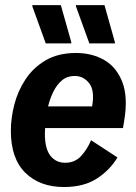

<svg xmlns="http://www.w3.org/2000/svg" viewBox="-20 -720 532 752"><path d="M230.8 12.5Q135.8 12.5 79.2 -43.3Q22.5 -99.2 22.5 -207.5Q22.5 -257.5 36.2 -310.8Q50 -364.2 80.4 -410Q110.8 -455.8 159.6 -484.2Q208.3 -512.5 277.5 -512.5Q340.8 -512.5 388.8 -484.6Q436.7 -456.7 459.2 -398.3Q481.7 -340 466.7 -249.2L461.7 -218.3H156.7Q155.8 -206.7 155.8 -195.8Q155.8 -137.5 177.5 -110Q199.2 -82.5 235 -82.5Q273.3 -82.5 297.5 -108.8Q321.7 -135 336.7 -170.8L440 -103.3Q410.8 -54.2 359.6 -20.8Q308.3 12.5 230.8 12.5ZM272.5 -422.5Q243.3 -422.5 222.9 -405.4Q202.5 -388.3 189.2 -361.2Q175.8 -334.2 168.3 -303.3H340.8Q351.7 -365.8 329.2 -394.2Q306.7 -422.5 272.5 -422.5ZM159.2 -550 106.7 -695V-700H218.3L259.2 -555V-550ZM330 -550 277.5 -695V-700H389.2L430 -555V-550Z"/></svg>

Font: Familjen Grotesk
Style: Bold Italic
Weight: 700
Italic angle: -9.46201°
Designer: Anders Wikstroem, Jonas Baeckman, Matilda Gysing, Kristian Moeller
Foundry: Familjen STHLM AB
Version: Version 2.002; ttfautohint (v1.8.4.7-5d5b)